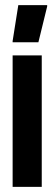

<svg xmlns="http://www.w3.org/2000/svg" viewBox="-20 -725 211 745"><path d="M29 0V-510H142V0ZM29 -561V-566L51 -705H163V-700L129 -561Z"/></svg>

Font: Saira Ultra Condensed ExtraBold
Style: Regular
Weight: 800
Width: 1
Designer: Hector Gatti with collaboration of the Omnibus-Type team
Foundry: Omnibus-Type
Version: Version 1.001; ttfautohint (v1.8)